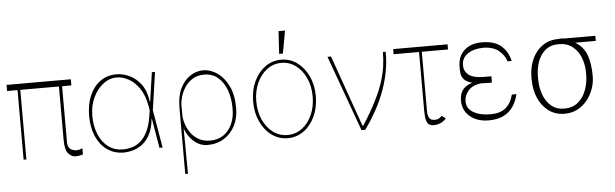

<svg xmlns="http://www.w3.org/2000/svg" viewBox="-55 -967 4412 1378"><g transform="rotate(-5 2150.5 -278.5)"><path d="M470.2 -545.5V-501.4H403.4V-99.4Q403.1 -70 415.1 -56.1Q427.2 -42.3 442.6 -38.4Q458.1 -34.4 467.3 -34.1Q478 -34.4 491.7 -38.4Q505.3 -42.3 509.9 -45.5V-1.4Q507.5 -0.4 493.8 3.7Q480.1 7.8 456 8.5Q426.8 7.8 403.8 -18.6Q380.7 -45.1 380.7 -117.9V-501.4H102.3V0H82.4V-501.4H7.1V-545.5Z M799.7 11.4Q733.3 10.3 683.4 -25.2Q633.5 -60.7 605.8 -123.9Q578.1 -187.1 578.1 -271.3Q578.1 -355.1 605.5 -418.3Q632.8 -481.5 682.5 -517Q732.2 -552.6 799.7 -552.6Q845.2 -552.6 892.6 -530.7Q940 -508.9 975.7 -460.8Q1011.4 -412.6 1021.3 -333.8H1023.1L1054 -545.5H1076.7L1037.3 -272.7L1083.8 0H1061.1L1025.2 -211.6H1022.7Q1016.3 -145.6 993.8 -102.1Q971.2 -58.6 938.9 -33.6Q906.6 -8.5 870.2 1.6Q833.8 11.7 799.7 11.4ZM1014.6 -274.9 1009.9 -302.6Q996.4 -382.1 962.2 -432.4Q927.9 -482.6 884.6 -506.2Q841.3 -529.8 799.7 -529.8Q745.7 -529.8 700.5 -494.5Q655.2 -459.2 628 -400.4Q600.9 -341.6 600.9 -271.3Q600.9 -195.7 625.4 -136.9Q649.9 -78.1 694.6 -44.7Q739.3 -11.4 799.7 -11.4Q829.9 -11.4 862.2 -20.1Q894.5 -28.8 924.2 -53.1Q953.8 -77.4 976.6 -123.2Q999.3 -169 1009.9 -242.9Z M1229 203.1V-271.3Q1228.7 -355.8 1256 -412.5Q1283.4 -469.1 1327.6 -497.9Q1371.8 -526.6 1420.8 -527Q1475.1 -526.6 1523.8 -492.5Q1572.4 -458.5 1603.2 -394.7Q1633.9 -331 1633.9 -241.5V-231.5Q1633.9 -164.1 1605.6 -109.4Q1577.4 -54.7 1526.5 -22.4Q1475.5 9.9 1406.6 9.9Q1355.1 9.9 1311.4 -26.6Q1267.8 -63.2 1246.1 -122.9L1248.9 203.1ZM1245.4 -207Q1247.9 -179.7 1259.4 -147.5Q1271 -115.4 1292.8 -86.3Q1314.6 -57.2 1348.5 -38.5Q1382.5 -19.9 1429.3 -19.9Q1485.4 -20.2 1525.2 -47.8Q1565 -75.3 1586.5 -123Q1608 -170.8 1608.3 -231.5V-241.5Q1608 -310 1587.2 -367.7Q1566.4 -425.4 1525.9 -460.4Q1485.4 -495.4 1425.1 -495.7Q1377.1 -495.4 1342.9 -474.1Q1308.6 -452.8 1286.9 -420.1Q1265.3 -387.4 1255 -352.1Q1244.7 -316.8 1244.7 -288.4Z M1985.4 11.4Q1921.2 11.4 1870 -25.7Q1818.9 -62.9 1789.2 -127Q1759.6 -191.1 1759.6 -271.3Q1759.6 -351.9 1789.2 -415.8Q1818.9 -479.8 1870 -516.9Q1921.2 -554 1985.4 -554Q2049.7 -554 2100.7 -516.7Q2151.6 -479.4 2181.5 -415.5Q2211.3 -351.6 2211.3 -271.3Q2211.3 -191.1 2181.6 -127Q2152 -62.9 2100.9 -25.7Q2049.7 11.4 1985.4 11.4ZM1985.4 -11.4Q2043.3 -11.4 2089.3 -45.5Q2135.3 -79.5 2161.9 -138.5Q2188.6 -197.4 2188.6 -271.3Q2188.6 -345.2 2161.8 -403.9Q2134.9 -462.7 2089.1 -497Q2043.3 -531.2 1985.4 -531.2Q1927.9 -531.2 1881.9 -497Q1835.9 -462.7 1809.1 -403.9Q1782.3 -345.2 1782.3 -271.3Q1782.3 -197.4 1808.9 -138.5Q1835.6 -79.5 1881.6 -45.5Q1927.6 -11.4 1985.4 -11.4ZM1975.5 -596.6 1985.4 -759.9H2032.3L2002.5 -596.6Z M2516.7 0 2319.2 -545.5H2344.8L2526.6 -31.2H2532.3Q2591.3 -122.9 2628 -195.7Q2664.8 -268.5 2684.3 -328.5Q2703.8 -388.5 2711.1 -441.2Q2718.4 -494 2718.4 -545.5H2738.3Q2741.1 -417.3 2693.4 -279.7Q2645.6 -142 2543.7 0Z M3185.7 -559.7V-522.7H2996.8V-99.4Q2996.8 -62.5 3006.6 -47.6Q3016.3 -32.7 3029.1 -30.2Q3041.9 -27.7 3051.8 -28.1Q3056.1 -28.4 3057.9 -28.4Q3067.1 -28.8 3080.6 -36.8Q3094.1 -44.7 3097.7 -52.6L3127.5 -31.2Q3100.9 -4.3 3077.9 2.8Q3055 9.9 3036.6 9.9Q3003.6 9.9 2990.1 -14Q2976.6 -38 2976.9 -106.5V-522.7H2793.7V-559.7Z M3479 -258.5H3440.7Q3418.7 -258.5 3399.5 -259.9Q3337.4 -252.1 3307.5 -216.4Q3277.7 -180.8 3278.8 -140.6Q3277.7 -89.1 3326 -60.9Q3374.3 -32.7 3449.2 -32.7Q3517.4 -32.7 3557 -63.7Q3596.6 -94.8 3614 -160.5H3646.7Q3636.4 -113.3 3611.3 -74.6Q3586.3 -35.9 3542.6 -13Q3498.9 9.9 3432.2 9.9Q3377.1 9.9 3335 -10.3Q3293 -30.5 3269.5 -66.1Q3246.1 -101.6 3246.1 -147.7Q3246.1 -162.3 3250.5 -185.7Q3255 -209.2 3274.1 -232.2Q3293.3 -255.3 3338.1 -269.5Q3296.5 -280.9 3279.7 -300.6Q3262.8 -320.3 3259.8 -342.7Q3256.7 -365.1 3257.5 -384.6Q3257.5 -387.8 3257.5 -389.2Q3256.7 -464.5 3303.6 -508.5Q3350.5 -552.6 3430.8 -552.6Q3520.2 -552.6 3568.7 -512.1Q3617.2 -471.6 3633.9 -400.6H3604Q3589.8 -447.1 3548.5 -479.8Q3507.1 -512.4 3437.9 -512.8Q3370.4 -512.4 3326.3 -482.6Q3282.3 -452.8 3283 -400.6Q3282.3 -356.9 3316.2 -330.4Q3350.1 -304 3425.1 -304H3479Z M3764.6 -258.5V-269.9Q3764.6 -342.7 3791 -401.3Q3817.5 -459.9 3865.8 -494.1Q3914.1 -528.4 3979 -528.4Q4001.8 -532.7 4021.3 -528.4H4247.5V-491.5H4099.4Q4158.4 -455.3 4180.8 -394.5Q4203.1 -333.8 4203.5 -248.6V-238.6Q4203.5 -195.3 4188.2 -151.5Q4172.9 -107.6 4144.2 -71Q4115.4 -34.4 4074 -12.3Q4032.7 9.9 3980.5 9.9Q3914.4 9.9 3865.8 -25.6Q3817.1 -61.1 3790.8 -122Q3764.6 -182.9 3764.6 -258.5ZM3811.4 -269.9V-258.5Q3811.1 -197.8 3829.5 -144.9Q3848 -92 3885.7 -59.7Q3923.3 -27.3 3980.5 -27Q4040.1 -27.3 4079.4 -59.7Q4118.6 -92 4138.1 -144.9Q4157.7 -197.8 4158 -258.5V-269.9Q4157.7 -328.8 4138.1 -379.3Q4118.6 -429.7 4079 -460.6Q4039.4 -491.5 3979 -491.5Q3921.9 -491.5 3884.4 -460.6Q3846.9 -429.7 3829 -379.3Q3811.1 -328.8 3811.4 -269.9Z"/></g></svg>

Font: Inter UI Thin
Style: Regular
Weight: 100
Designer: Rasmus Andersson
Foundry: rsms
Version: 3.2;8d6f07862